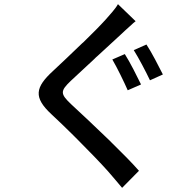

<svg xmlns="http://www.w3.org/2000/svg" viewBox="-20 -832 940 923"><path d="M648 -11C613 -51 568 -96 522 -141L514 -149L503 -160C434 -227 366 -290 323 -330C269 -381 269 -394 320 -443C350 -471 391 -509 433 -548L441 -556L449 -563C492 -603 535 -642 563 -668C573 -678 587 -690 601 -703L609 -710C616 -717 624 -724 632 -730L547 -812C536 -791 509 -762 488 -738C461 -708 423 -670 382 -630L374 -623C324 -574 271 -525 235 -491C149 -412 140 -364 227 -283C258 -254 295 -219 333 -181L340 -174C342 -172 343 -171 344 -170L352 -162C409 -105 464 -48 498 -10C520 16 545 44 567 71L648 -11ZM763 -474C744 -512 708 -582 684 -618L623 -591C647 -553 681 -488 701 -446L763 -474ZM658 -426C640 -463 604 -535 580 -572L520 -546C543 -507 576 -439 594 -398L658 -426Z"/></svg>

Font: Glow Sans SC Condensed Medium
Style: Regular
Weight: 600
Width: 3
Designer: Ryoko NISHIZUKA (kana, bopomofo & ideographs); Paul D. Hunt (Latin, Greek & Cyrillic); Sandoll Communications, Soo-young
Version: Version 0.93